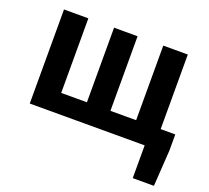

<svg xmlns="http://www.w3.org/2000/svg" viewBox="-127 -720 1171 1074"><g transform="rotate(20 458.5 -182.5)"><path d="M763 195V0H725V-116H903V-20L889 195ZM79 0V-560H224V-116H377V-560H517V-116H670V-560H816V0Z"/></g></svg>

Font: Noto Sans SC
Style: Bold
Weight: 700
Designer: Ryoko NISHIZUKA  (kana, bopomofo & ideographs); Paul D. Hunt (Latin, Greek & Cyrillic); Sandoll Communications , Soo-you
Foundry: Adobe
Version: Version 2.004-H2;hotconv 1.0.118;makeotfexe 2.5.65603